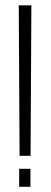

<svg xmlns="http://www.w3.org/2000/svg" viewBox="-20 -695 189 716"><path d="M53 -114H94L97 -675H50ZM51.5 1.5H93.5V-65.5H51.5Z"/></svg>

Font: Anybody UltraCondensed Thin ExtraLight
Style: Regular
Weight: 250
Version: Version 1.111